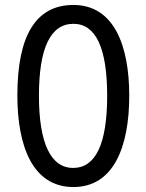

<svg xmlns="http://www.w3.org/2000/svg" viewBox="-20 -795 590 774"><path d="M501 -409C501 -614 438 -775 276 -775C126 -775 50 -654 50 -410C50 -207 111 -41 276 -41C438 -41 501 -203 501 -409ZM137 -409C137 -600 183 -699 276 -699C366 -699 412 -602 412 -409C412 -214 365 -118 275 -118C185 -118 137 -217 137 -409Z"/></svg>

Font: Noto Sans Tamil UI ExtraCondensed
Style: Regular
Weight: 400
Width: 2
Designer: Jelle Bosma - Monotype Design Team
Foundry: Monotype Imaging Inc.
Version: Version 2.004